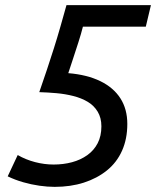

<svg xmlns="http://www.w3.org/2000/svg" viewBox="-20 -713 608 748"><path d="M193 15Q165 15 133.5 10.5Q102 6 70.5 -3Q39 -12 10 -26L49 -109Q80 -91 116.5 -81.5Q153 -72 189 -72Q227 -72 260.5 -81Q294 -90 320 -108.5Q346 -127 360.5 -155Q375 -183 375 -221Q375 -254 360.5 -278Q346 -302 321.5 -316.5Q297 -331 265.5 -339Q234 -347 200 -350Q166 -353 133 -354Q149 -400 163 -442Q177 -484 190 -525Q203 -566 215 -608Q227 -650 239 -693H568L548 -609H303Q296 -581 285.5 -548.5Q275 -516 264.5 -484Q254 -452 246 -428Q319 -422 370.5 -397Q422 -372 449 -330Q476 -288 476 -230Q476 -172 455.5 -126Q435 -80 396.5 -49Q358 -18 306.5 -1.5Q255 15 193 15Z"/></svg>

Font: Ubuntu Sans Medium
Style: Italic
Weight: 500
Italic angle: -13.5°
Designer: Dalton Maag Ltd
Foundry: Dalton Maag Ltd
Version: Version 1.006